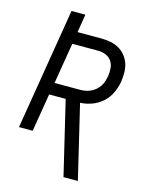

<svg xmlns="http://www.w3.org/2000/svg" viewBox="-137 -821 874 1122"><g transform="rotate(15 300.0 -260.0)"><path d="M359 215 253 -230H153L115 0H32L153 -735H237L219 -625H363Q392 -625 419.5 -619.5Q447 -614 470 -601Q493 -588 510 -567Q527 -546 535.5 -520.5Q544 -495 544 -466.5Q544 -438 540 -410Q534 -375 518 -341Q502 -307 474 -282Q446 -257 410.5 -244Q375 -231 340 -230L446 215ZM166 -303H321Q337 -303 353 -306Q369 -309 384.5 -316Q400 -323 413 -334.5Q426 -346 435.5 -360Q445 -374 450 -390Q455 -406 458 -422Q462 -446 460 -470.5Q458 -495 445 -514Q432 -533 410 -542Q388 -551 363 -551H207Z"/></g></svg>

Font: Iosevka SS04 Extended
Style: Italic
Weight: 400
Width: 7
Italic angle: -9°
Monospace: yes
Designer: Belleve Invis
Foundry: Belleve Invis
Version: Version 19.0.0; ttfautohint (v1.8.4)